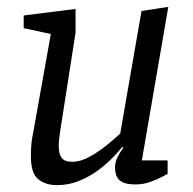

<svg xmlns="http://www.w3.org/2000/svg" viewBox="-20 -533 563 559"><path d="M128 -434 49 -451V-488L200 -507V-438L156 -156Q155 -149 154 -142Q153 -135 152 -126.5Q151 -118 151 -106Q151 -85 159.5 -73.5Q168 -62 190 -62Q215 -62 242.5 -77.5Q270 -93 293.5 -112.5Q317 -132 330 -144L392 -501L470 -513L393 -66H468V-27Q468 -27 454.5 -19.5Q441 -12 419.5 -4Q398 4 374 4Q343 4 329 -7.5Q315 -19 315 -46Q315 -60 321 -73Q327 -86 339 -103L336 -105Q327 -94 309.5 -75.5Q292 -57 267.5 -38.5Q243 -20 212 -7Q181 6 146 6Q112 6 91 -11.5Q70 -29 70 -77Q70 -104 72 -119.5Q74 -135 77 -149Z"/></svg>

Font: Faustina VF Beta
Style: Italic
Weight: 400
Italic angle: -8°
Designer: Alfonso Garcia
Foundry: Omnibus-Type
Version: Version 1.006